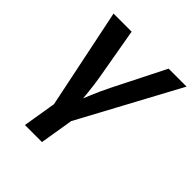

<svg xmlns="http://www.w3.org/2000/svg" viewBox="-202 -668 1004 1004"><g transform="rotate(45 300.0 -166.0)"><path d="M176.3 26.4 60.1 -535.6H193.8L244.1 -248.5Q252.4 -199.2 257.1 -149.9Q261.7 -100.6 266.6 -49.8H235.8Q257.3 -100.6 277.8 -149.9Q298.3 -199.2 322.8 -248.5L467.3 -535.6H600.1L296.9 26.4ZM144.5 204.1 178.7 -3.4H304.7L270.5 204.1Z"/></g></svg>

Font: Inter 20pt SemiBold
Style: Italic
Weight: 600
Italic angle: -9.3988°
Version: Version 4.001;git-66647c0bb